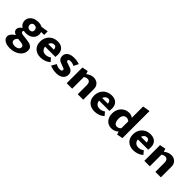

<svg xmlns="http://www.w3.org/2000/svg" viewBox="193 -2001 3568 3568"><g transform="rotate(45 1977.0 -217.0)"><path d="M493 -338H415Q424 -314 424 -286Q424 -236 399 -198.5Q374 -161 329.5 -140Q285 -119 229 -119Q200 -119 173 -125Q161 -111 161 -98Q161 -81 175.5 -72Q190 -63 218 -58.5Q246 -54 304 -49Q363 -43 401 -32.5Q439 -22 463.5 4Q488 30 488 78Q488 141 450.5 189Q413 237 350 263Q287 289 214 289Q130 289 77 256Q24 223 24 167Q24 133 49 99.5Q74 66 123 36Q50 11 50 -48Q50 -104 117 -146Q84 -167 65.5 -198.5Q47 -230 47 -269Q47 -317 73.5 -354.5Q100 -392 146 -412.5Q192 -433 250 -433Q310 -433 351 -410L493 -432ZM307 -271Q307 -303 287 -323Q267 -343 233 -343Q204 -343 187 -326Q170 -309 170 -280Q170 -249 190.5 -229.5Q211 -210 243 -210Q273 -210 290 -226.5Q307 -243 307 -271ZM220 57 203 55Q161 94 161 133Q161 163 185.5 179.5Q210 196 251 196Q297 196 328.5 175.5Q360 155 360 120Q360 96 344.5 84Q329 72 302 67Q275 62 220 57Z M935 -66Q892 -26 840 -9Q788 8 738 8Q643 8 585 -46.5Q527 -101 527 -197Q527 -266 557 -319.5Q587 -373 640.5 -403Q694 -433 761 -433Q844 -433 889 -388Q934 -343 934 -267Q934 -222 930 -197H659Q664 -148 693.5 -121.5Q723 -95 772 -95Q828 -95 879 -132ZM665 -272H815Q812 -308 797 -326.5Q782 -345 753 -345Q721 -345 698.5 -325.5Q676 -306 665 -272Z M988 -28 1043 -122Q1063 -108 1091 -99Q1119 -90 1145 -90Q1175 -90 1189.5 -99Q1204 -108 1204 -124Q1204 -143 1187.5 -152Q1171 -161 1132 -173Q1093 -185 1068 -197Q1043 -209 1024.5 -233Q1006 -257 1006 -297Q1006 -363 1056 -398Q1106 -433 1189 -433Q1225 -433 1264.5 -427Q1304 -421 1332 -410L1284 -314Q1267 -327 1241 -334Q1215 -341 1190 -341Q1135 -341 1135 -311Q1135 -294 1152.5 -284.5Q1170 -275 1206 -265Q1248 -252 1274 -240Q1300 -228 1319 -203.5Q1338 -179 1338 -138Q1338 -77 1291.5 -34.5Q1245 8 1150 8Q1106 8 1061 -2Q1016 -12 988 -28Z M1858 -281V0H1714V-241Q1714 -284 1695.5 -308.5Q1677 -333 1644 -333Q1625 -333 1604.5 -326Q1584 -319 1568 -306V0H1424V-413L1541 -436L1560 -375Q1630 -432 1708 -432Q1773 -432 1815.5 -390.5Q1858 -349 1858 -281Z M2354 -66Q2311 -26 2259 -9Q2207 8 2157 8Q2062 8 2004 -46.5Q1946 -101 1946 -197Q1946 -266 1976 -319.5Q2006 -373 2059.5 -403Q2113 -433 2180 -433Q2263 -433 2308 -388Q2353 -343 2353 -267Q2353 -222 2349 -197H2078Q2083 -148 2112.5 -121.5Q2142 -95 2191 -95Q2247 -95 2298 -132ZM2084 -272H2234Q2231 -308 2216 -326.5Q2201 -345 2172 -345Q2140 -345 2117.5 -325.5Q2095 -306 2084 -272Z M2878 -723V-11L2761 12L2742 -47Q2682 8 2603 8Q2518 8 2467.5 -49.5Q2417 -107 2417 -199Q2417 -265 2445 -318.5Q2473 -372 2523 -402.5Q2573 -433 2635 -433Q2694 -433 2734 -400V-698ZM2734 -127V-307Q2706 -336 2664 -336Q2619 -336 2595 -304.5Q2571 -273 2571 -217Q2571 -155 2592.5 -121Q2614 -87 2654 -87Q2674 -87 2695 -96.5Q2716 -106 2734 -127Z M3374 -66Q3331 -26 3279 -9Q3227 8 3177 8Q3082 8 3024 -46.5Q2966 -101 2966 -197Q2966 -266 2996 -319.5Q3026 -373 3079.5 -403Q3133 -433 3200 -433Q3283 -433 3328 -388Q3373 -343 3373 -267Q3373 -222 3369 -197H3098Q3103 -148 3132.5 -121.5Q3162 -95 3211 -95Q3267 -95 3318 -132ZM3104 -272H3254Q3251 -308 3236 -326.5Q3221 -345 3192 -345Q3160 -345 3137.5 -325.5Q3115 -306 3104 -272Z M3898 -281V0H3754V-241Q3754 -284 3735.5 -308.5Q3717 -333 3684 -333Q3665 -333 3644.5 -326Q3624 -319 3608 -306V0H3464V-413L3581 -436L3600 -375Q3670 -432 3748 -432Q3813 -432 3855.5 -390.5Q3898 -349 3898 -281Z"/></g></svg>

Font: Ysabeau Ultrabold
Style: Regular
Weight: 800
Designer: Christian Thalmann (Catharsis Fonts)
Version: Version 0.003